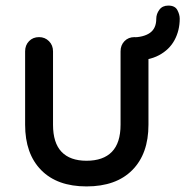

<svg xmlns="http://www.w3.org/2000/svg" viewBox="-20 -659 664 688"><path d="M462 -526Q483 -526 497.5 -511.5Q512 -497 512 -475V-212Q512 -108 454 -49.5Q396 9 290 9Q185 9 127.5 -49.5Q70 -108 70 -212V-475Q70 -497 84 -511.5Q98 -526 120 -526Q141 -526 155.5 -511.5Q170 -497 170 -475V-212Q170 -147 200.5 -115Q231 -83 290 -83Q350 -83 381 -115Q412 -147 412 -212V-475Q412 -497 426 -511.5Q440 -526 462 -526ZM452 -441V-525Q494 -525 517 -541Q540 -557 540 -592Q540 -609 551 -624Q562 -639 583 -639Q607 -639 615.5 -623Q624 -607 624 -592Q624 -550 605.5 -515.5Q587 -481 549.5 -461Q512 -441 452 -441Z"/></svg>

Font: Quicksand Light SemiBold
Style: Regular
Weight: 600
Version: Version 3.006